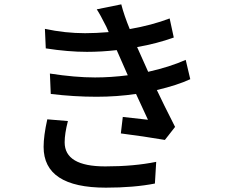

<svg xmlns="http://www.w3.org/2000/svg" viewBox="-20 -821 1040 885"><path d="M293 -263Q278 -205 278 -165Q278 -54 465 -54Q597 -54 700 -75L694 25Q597 44 468 44Q181 44 181 -144Q181 -195 198 -271ZM857 -456Q797 -428 703 -406Q731 -346 787 -236L740 -176Q640 -193 537 -206L546 -282Q576 -278 662 -269L607 -388Q518 -375 425 -375Q321 -375 214 -388L210 -482Q326 -464 418 -464Q491 -464 569 -474L518 -590Q448 -582 381 -582Q294 -582 191 -598L187 -688Q280 -668 372 -668Q421 -668 481 -673L470 -698Q442 -754 426 -778L539 -801Q552 -750 578 -687Q681 -705 762 -736L781 -648Q703 -620 612 -604L663 -490Q761 -512 836 -545Z"/></svg>

Font: Noto Sans S Chinese Medium
Style: Regular
Weight: 500
Designer: Ryoko NISHIZUKA  (kana & ideographs); Paul D. Hunt (Latin, Greek & Cyrillic); Wenlong ZHANG  (bopomofo); Sandoll Communi
Foundry: Adobe Systems Incorporated
Version: Version 1.000;PS 1;hotconv 1.0.78;makeotf.lib2.5.61930